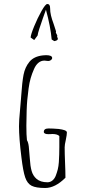

<svg xmlns="http://www.w3.org/2000/svg" viewBox="-20 -940 440 967"><path d="M271.5 -745.1Q271.5 -747.1 267.6 -755.9L268.6 -761.2L261.2 -775.9L262.2 -782.2Q257.8 -796.4 250.5 -818.4Q241.2 -843.3 236.8 -861.8Q232.4 -880.4 232.4 -898.9Q232.4 -919.9 218.3 -919.9Q209 -919.9 189.2 -884.8Q169.4 -849.6 152.1 -807.6Q134.8 -765.6 134.3 -751L152.3 -738.3L169.4 -761.2Q170.4 -771.5 178.2 -795.4Q185.1 -816.9 196 -848.1Q207 -879.4 211.4 -891.1Q234.9 -804.2 240.2 -741.2L253.4 -732.9Q271.5 -735.8 271.5 -745.1ZM87.9 -147.5Q96.2 -77.6 106.9 -46.4Q117.7 -15.1 139.6 -4.2Q161.6 6.8 207.5 6.8Q257.8 6.8 309.6 -44.9Q309.6 -76.2 307.6 -121.6Q305.7 -167 305.7 -198.2Q305.7 -210.9 311.5 -235.8Q316.9 -261.7 316.9 -272.9Q316.9 -279.8 305.2 -284.2Q294.4 -288.1 275.4 -290.5Q245.6 -293 224.6 -293Q200.7 -293 200.7 -275.9Q200.7 -264.2 224.6 -264.2Q231.4 -264.2 235.8 -264.6L243.7 -265.1Q268.6 -265.1 278.8 -254.9V-199.7Q278.8 -162.1 276.4 -123.5Q274.9 -102.5 271 -86.9Q267.1 -71.3 260.3 -53.7Q253.9 -38.6 243.2 -30.3Q232.4 -22 218.8 -22Q184.1 -22 164.1 -39.1Q146 -54.7 139.2 -79.3Q132.3 -104 130.4 -138.7Q127.4 -180.7 125 -201.9Q122.6 -223.1 115.7 -233.9Q112.8 -258.3 112.8 -307.1Q112.8 -343.3 114.3 -384.3Q115.2 -413.1 117.4 -436.8Q119.6 -460.4 124 -494.1Q127.9 -523.4 134.5 -546.4Q141.1 -569.3 151.4 -592.3Q160.2 -612.8 173.6 -623.8Q187 -634.8 203.6 -634.8L213.4 -633.8L222.7 -632.8Q230 -632.8 236.3 -637.2Q242.7 -641.6 242.7 -647.9Q242.7 -662.1 211.9 -662.1Q206.1 -662.1 196.3 -661.1Q150.9 -656.2 128.4 -628.9Q106 -601.6 98.6 -563.5Q91.3 -525.4 86.9 -458.5L85.9 -444.8L80.6 -382.3Q75.7 -334 75.7 -304.2Q75.7 -245.1 87.9 -147.5Z"/></svg>

Font: Amatica SC
Style: Regular
Weight: 400
Designer: Vernon Adams, Ben Nathan
Foundry: newtypography
Version: Version 2.001